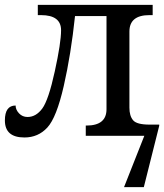

<svg xmlns="http://www.w3.org/2000/svg" viewBox="-20 -556 672 786"><path d="M331.1 -42H334Q416 -42 416 -108.9V-490.2H287.1Q270.5 -333 241 -203.9Q211.4 -74.7 173.8 -33.9Q136.2 6.8 80.1 6.8Q0 6.8 0 -63Q0 -124 43.9 -124Q43.9 -106.9 57.9 -92Q71.8 -77.1 92.8 -77.1Q127.4 -77.1 153.1 -111.8Q178.7 -146.5 204.3 -263.9Q230 -381.3 230 -432.1Q230 -494.1 147.9 -494.1H134.8V-536.1H605V-494.1H591.8Q509.8 -494.1 509.8 -426.8V-115.2Q509.8 -81.5 524.9 -63.7Q540 -45.9 591.8 -45.9H631.8V-41L568.8 210H487.8L570.8 0H331.1Z"/></svg>

Font: Droid Serif
Style: Regular
Weight: 400
Designer: Monotype Design team
Foundry: Monotype Imaging Inc.
Version: Version 1.03